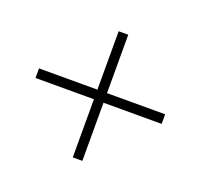

<svg xmlns="http://www.w3.org/2000/svg" viewBox="-89 -649 688 658"><g transform="rotate(20 255.0 -320.0)"><path d="M25 -337H485V-302H25ZM273 -550V-90H238V-550Z"/></g></svg>

Font: Brygada 1918
Style: Regular
Weight: 400
Designer: Mateusz Machalski | Borys Kosmynka | Przemek Hoffer
Foundry: NIEPODLEGLA 2018
Version: Version 3.006